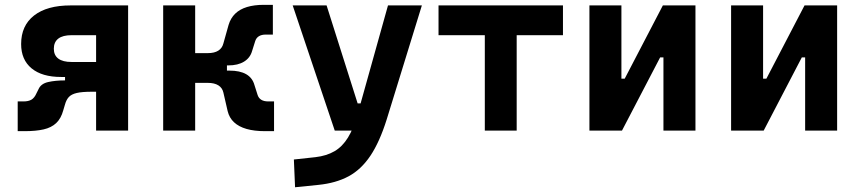

<svg xmlns="http://www.w3.org/2000/svg" viewBox="-20 -540 3556 794"><path d="M232.9 -221.7Q153.8 -221.7 110.6 -257.3Q67.4 -293 67.4 -357.9Q67.4 -434.1 120.8 -475.8Q174.3 -517.6 272 -517.6H394V-394.5H275.9Q239.7 -394.5 221.2 -380.4Q202.6 -366.2 202.6 -338.4Q202.6 -311.5 221.2 -297.6Q239.7 -283.7 275.9 -283.7H384.3L379.4 -221.7ZM53.2 2.4V-120.6H77.6Q97.7 -120.6 110.1 -127.9Q122.6 -135.3 130.9 -154.3L139.2 -170.9Q148.9 -193.8 179 -200.7Q209 -207.5 249 -207.5H341.8L358.4 -160.6Q319.3 -160.6 297.4 -155.5Q275.4 -150.4 264.6 -138.7Q253.9 -127 248.5 -106.9L241.7 -84Q232.4 -49.8 212.4 -31Q192.4 -12.2 160.4 -4.9Q128.4 2.4 82.5 2.4ZM249 -160.6V-283.7H400.9V-160.6ZM377.4 0V-517.6H509.8V0Z M847.7 -269.5 839.4 -320.3Q866.7 -320.3 882.8 -330.6Q898.9 -340.8 903.8 -360.4L925.3 -437Q933.6 -464.8 952.6 -483.4Q971.7 -502 1001.5 -511Q1031.2 -520 1070.8 -520H1108.4V-397H1079.1Q1062 -397 1051 -390.4Q1040 -383.8 1035.6 -370.6L1022.5 -329.1Q1014.6 -300.8 989.3 -285.2Q963.9 -269.5 923.8 -269.5ZM654.8 0V-517.6H787.1V0ZM779.8 -197.3V-320.3H918.5V-197.3ZM1075.7 2.4Q1031.7 2.4 999.5 -6.8Q967.3 -16.1 947.8 -34.4Q928.2 -52.7 921.4 -80.6L903.8 -157.2Q899.4 -176.8 883.1 -187Q866.7 -197.3 839.4 -197.3L847.7 -248H928.7Q1015.6 -248 1032.2 -188.5L1045.4 -147Q1049.8 -133.8 1060.8 -127.2Q1071.8 -120.6 1088.9 -120.6H1113.3V2.4Z M1200.2 234.4 1195.3 119.6 1284.7 109.9Q1330.6 104.5 1363.3 85.4Q1396 66.4 1419.2 28.6Q1442.4 -9.3 1459.5 -70.3L1584.5 -517.6H1724.6L1579.1 -45.9Q1549.8 47.4 1511.7 104.2Q1473.6 161.1 1421.4 189.2Q1369.1 217.3 1296.4 224.6ZM1364.3 0 1190.4 -517.6H1330.6L1459 -112.3H1482.4V0Z M1984.9 0V-517.6H2116.7V0ZM1793.5 -394.5V-517.6H2308.1V-394.5Z M2514.6 0V-214.8H2563.5L2721.2 -517.6H2755.4V-302.7H2710L2552.2 0ZM2417.5 0V-517.6H2549.8V0ZM2723.6 0V-517.6H2856V0Z M3100.6 0V-214.8H3149.4L3307.1 -517.6H3341.3V-302.7H3295.9L3138.2 0ZM3003.4 0V-517.6H3135.7V0ZM3309.6 0V-517.6H3441.9V0Z"/></svg>

Font: Cascadia Code
Style: Regular
Weight: 400
Monospace: yes
Designer: Aaron Bell
Foundry: Saja Typeworks
Version: Version 2106.017